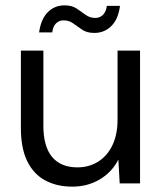

<svg xmlns="http://www.w3.org/2000/svg" viewBox="-20 -685 612 717"><path d="M250 12Q192 12 148.5 -11.5Q105 -35 81.5 -83.5Q58 -132 58 -206V-496H142V-215Q142 -138 174.5 -99Q207 -60 269 -60Q312 -60 346 -81Q380 -102 399.5 -142Q419 -182 419 -239V-496H503V0H427L422 -89Q398 -42 352.5 -15Q307 12 250 12ZM332 -562Q305 -562 287 -574Q269 -586 253.5 -597.5Q238 -609 217 -609Q201 -609 189.5 -598Q178 -587 175 -564H126Q133 -614 158.5 -639.5Q184 -665 221 -665Q248 -665 265.5 -653.5Q283 -642 299 -630Q315 -618 336 -618Q353 -618 364.5 -629.5Q376 -641 379 -663H428Q422 -614 396 -588Q370 -562 332 -562Z"/></svg>

Font: DM Sans 24pt
Style: Regular
Weight: 400
Designer: Colophon Foundry, Jonny Pinhorn
Foundry: Colophon Foundry
Version: Version 4.004;gftools[0.9.30]